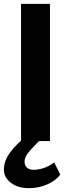

<svg xmlns="http://www.w3.org/2000/svg" viewBox="-35 -731 353 995"><path d="M74 0V-710.9H223.9V0ZM-14.9 148.2Q-14.9 103.5 17.2 59.3Q49.3 15.1 109.1 -31L168.5 -1.5Q118.9 48.6 105.6 68.2Q92.3 87.9 92.3 106.4Q92.3 126.5 104.7 137.7Q117.2 148.9 138.7 148.9Q163.1 148.9 191.2 140Q219.2 131.1 245.8 110.4L277.3 173.8Q254.6 204.6 210.4 224.4Q166.3 244.1 114.3 244.1Q57.9 244.1 21.5 216.3Q-14.9 188.5 -14.9 148.2Z"/></svg>

Font: RobotoFlex
Style: Regular
Weight: 400
Designer: Berlow after Robertson
Foundry: Google
Version: Version 2.136